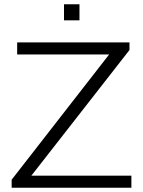

<svg xmlns="http://www.w3.org/2000/svg" viewBox="-20 -886 677 906"><path d="M35 0V-38L495 -629H61V-686H591V-650L128 -57H600V0ZM282 -790V-866H355V-790Z"/></svg>

Font: Archivo SemiBold ExtraLight
Style: Regular
Weight: 250
Version: Version 2.001